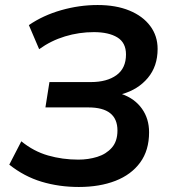

<svg xmlns="http://www.w3.org/2000/svg" viewBox="-20 -735 674 765"><path d="M294 10Q215 10 145.5 -11Q76 -32 17 -79L65 -172Q114 -132 171.5 -115.5Q229 -99 292 -99Q332 -99 367.5 -110Q403 -121 425.5 -146.5Q448 -172 448 -215Q448 -307 332 -307H161L177 -408H342Q406 -408 444 -435.5Q482 -463 482 -518Q482 -565 447.5 -586Q413 -607 354 -607Q295 -607 239 -590Q183 -573 136 -539L95 -635Q152 -674 224 -694.5Q296 -715 369 -715Q442 -715 495.5 -693Q549 -671 578.5 -631.5Q608 -592 608 -540Q608 -471 569 -424.5Q530 -378 466 -360Q517 -342 545.5 -302Q574 -262 574 -208Q574 -136 538.5 -87.5Q503 -39 440 -14.5Q377 10 294 10Z"/></svg>

Font: Nunito Sans
Style: Bold Italic
Weight: 700
Italic angle: -9°
Designer: Vernon Adams
Foundry: Vernon Adams
Version: Version 3.006; ttfautohint (v1.8.3)